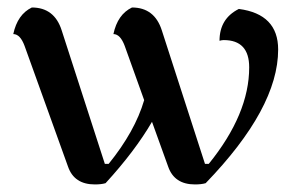

<svg xmlns="http://www.w3.org/2000/svg" viewBox="-20 -482 800 515"><path d="M366.7 -213.4 314.5 -358.9Q302.7 -390.6 284.2 -390.6Q295.4 -443.4 334 -461.9Q394.5 -461.9 414.1 -400.4L529.8 -42.5H540Q648.4 -176.3 648.4 -301.3Q648.4 -374.5 580.1 -374.5Q574.7 -374.5 568.8 -372.6Q568.8 -432.1 620.6 -458Q726.1 -444.3 726.1 -349.1Q726.1 -191.9 531.7 9.3Q520.5 12.7 502.9 12.7Q447.8 12.7 431.2 -34.7L387.7 -155.3Q342.3 -77.1 263.2 9.3Q252 12.7 234.4 12.7Q179.2 12.7 162.6 -34.7L45.9 -358.9Q34.2 -390.6 15.6 -390.6Q26.9 -443.4 65.4 -461.9Q126 -461.9 145.5 -400.4L261.2 -42.5H271.5Q342.3 -129.9 366.7 -213.4Z"/></svg>

Font: Balgruf
Style: Regular
Weight: 500
Designer: Paul James MIller
Foundry: High-Logic / Made with FontCreator
Version: Version 1.201;March 28, 2021;FontCreator 13.0.0.2683 64-bit